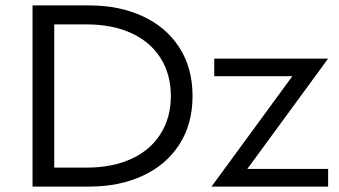

<svg xmlns="http://www.w3.org/2000/svg" viewBox="-20 -688 1250 708"><path d="M690 -334Q690 -231 641.5 -155.5Q593 -80 506.5 -40Q420 0 310 0H100V-668H310Q420 -668 506.5 -628Q593 -588 641.5 -512.5Q690 -437 690 -334ZM610 -334Q610 -414 572 -474Q534 -534 464 -566Q394 -598 300 -598H180V-70H300Q394 -70 464 -102Q534 -134 572 -194Q610 -254 610 -334ZM1058 -407H770V-472H1190L892 -65H1190V0H760Z"/></svg>

Font: Madhuban Light
Style: Regular
Weight: 300
Designer: jaikishan Patel
Foundry: MagicType
Version: Version 1.000